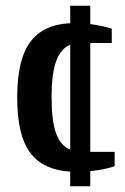

<svg xmlns="http://www.w3.org/2000/svg" viewBox="-20 -590 435 670"><path d="M225 9Q130 3 85 -57.5Q40 -118 40 -250Q40 -383 86 -444Q132 -505 225 -509V-570H295V-506Q338 -500 370 -490V-440H295V-60H380V-10Q342 3 295 7V60H225ZM225 -434Q193 -421 176.5 -378Q160 -335 160 -250Q160 -167 176 -124Q192 -81 225 -68Z"/></svg>

Font: Cuprum
Style: Bold
Weight: 700
Designer: Jovanny Lemonad
Foundry: Jovanny Lemonad
Version: Version 2.000